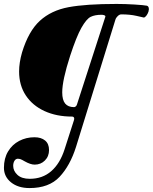

<svg xmlns="http://www.w3.org/2000/svg" viewBox="-34 -668 776 975"><path d="M-14 184Q-14 136 7 101Q28 66 63.5 47.5Q99 29 141 29Q175 29 195 45.5Q215 62 215 94Q215 126 194 147Q173 168 142 168Q121 168 91 151Q89 150 78.5 144Q68 138 57 138Q46 138 39.5 148.5Q33 159 33 174Q33 200 54.5 220Q76 240 117 240Q182 240 226.5 201Q271 162 294 90L341 -56L343 -64Q343 -76 332 -76Q253 -76 192 -104Q131 -132 97 -183.5Q63 -235 63 -305Q63 -350 78 -402Q111 -510 168.5 -562.5Q226 -615 314 -631.5Q402 -648 558 -648Q602 -648 649.5 -645Q697 -642 712 -639Q722 -636 722 -621Q722 -617 720 -609Q716 -597 709 -588Q702 -579 696 -579Q691 -580 658.5 -587.5Q626 -595 582 -595Q573 -595 564 -586.5Q555 -578 552 -568L352 78Q322 173 268.5 230Q215 287 116 287Q58 287 22 258Q-14 229 -14 184ZM357 -138 501 -583V-585Q501 -589 494.5 -591Q488 -593 482 -593Q448 -593 426.5 -582.5Q405 -572 379.5 -527Q354 -482 322 -384Q282 -260 282 -199Q282 -160 297 -142Q312 -124 342 -124Q346 -124 350.5 -127.5Q355 -131 357 -138Z"/></svg>

Font: EB Garamond ExtraBold
Style: Italic
Weight: 800
Italic angle: -17.2°
Designer: Georg Duffner and Octavio Pardo
Foundry: Georg Duffner
Version: Version 1.000